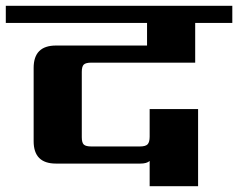

<svg xmlns="http://www.w3.org/2000/svg" viewBox="-40 -642 821 662"><path d="M633 -426H275Q256 -426 249 -419.5Q242 -413 242 -394V-169Q242 -150 249 -143.5Q256 -137 275 -137H442Q462 -137 469 -144.5Q476 -152 476 -171V-266H643V0H476V-87Q466 -78 444 -78H153Q76 -78 76 -155V-408Q76 -485 153 -485H467V-563H-20V-622H761V-563H633Z"/></svg>

Font: Sarpanch
Style: Bold
Weight: 700
Designer: Manushi Parikh (Devanagari and Latin), Jyotish Sonowal (Devanagari)
Foundry: Indian Type Foundry
Version: Version 2.004;PS 1.0;hotconv 1.0.78;makeotf.lib2.5.61930; tt